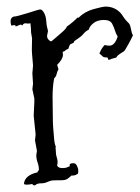

<svg xmlns="http://www.w3.org/2000/svg" viewBox="-20 -555 421 576"><path d="M124 -461.9 121.1 -447.3Q121.1 -436.5 132.8 -430.7Q135.7 -431.6 142.6 -438Q149.4 -444.3 164.1 -456.5Q178.7 -468.8 180.7 -475.6Q188.5 -480.5 199.2 -489.7Q210 -499 211.9 -502H215.8Q234.4 -520.5 261.2 -527.8Q288.1 -535.2 296.9 -535.2Q325.2 -535.2 343.8 -513.7Q347.7 -507.8 352.1 -501.5Q356.4 -495.1 364.3 -487.3Q370.1 -483.4 372.6 -469.2Q375 -455.1 378.9 -449.2Q377 -445.3 373.5 -438Q370.1 -430.7 365.7 -423.3Q361.3 -416 357.9 -409.7Q354.5 -403.3 352.1 -401.4Q349.6 -399.4 340.8 -394Q332 -388.7 329.1 -382.8Q328.1 -381.8 319.8 -379.9Q311.5 -377.9 309.6 -376H307.6Q304.7 -375 304.2 -377.9Q303.7 -380.9 301.8 -382.8H297.9Q290 -382.8 287.1 -386.7L278.3 -394.5Q284.2 -410.2 293.9 -419.9Q301.8 -418 308.6 -418Q324.2 -418 333 -445.3Q327.1 -455.1 324.7 -463.9Q322.3 -472.7 316.4 -483.9Q310.5 -495.1 291.5 -495.1Q272.5 -495.1 260.7 -485.8Q249 -476.6 246.1 -465.8Q237.3 -461.9 230.5 -453.6Q223.6 -445.3 212.9 -438.5Q202.1 -431.6 202.1 -430.2Q202.1 -428.7 201.7 -427.7Q201.2 -426.8 198.7 -425.8Q196.3 -424.8 190.4 -421.9Q188.5 -418.9 187.5 -415.5Q186.5 -412.1 184.6 -408.2Q179.7 -407.2 176.3 -403.8Q172.9 -400.4 168 -399.4L168.9 -390.6Q168.9 -377.9 151.4 -360.4L155.3 -347.7V-346.7Q151.4 -340.8 149.9 -333Q148.4 -325.2 142.6 -320.3Q137.7 -295.9 137.7 -263.7L138.7 -186.5Q138.7 -181.6 139.6 -171.4Q140.6 -161.1 142.1 -141.6Q143.6 -122.1 147.5 -115.2L146.5 -111.3Q147.5 -109.4 147.5 -100.1Q147.5 -90.8 150.9 -80.6Q154.3 -70.3 151.4 -58.6Q154.3 -50.8 167 -50.8Q179.7 -50.8 184.6 -54.7H185.5Q189.5 -54.7 189 -57.6Q188.5 -60.5 190.4 -63.5Q194.3 -65.4 200.7 -65.4Q207 -65.4 210.9 -57.6Q214.8 -49.8 214.8 -43.5Q214.8 -37.1 213.9 -34.2Q205.1 -27.3 194.3 -28.3Q191.4 -26.4 188 -22.9Q184.6 -19.5 178.7 -16.6Q172.9 -13.7 155.3 -14.2Q137.7 -14.6 130.4 -12.2Q123 -9.8 121.6 -8.8Q120.1 -7.8 114.7 -6.3Q109.4 -4.9 100.6 -4.9Q91.8 -4.9 85 1H83Q80.1 1 79.1 -0.5Q78.1 -2 76.2 -2.9Q66.4 -1 60.5 -1Q54.7 -1 51.8 -2.9Q53.7 -29.3 92.8 -38.1Q92.8 -43 96.7 -43.9V-45.9Q96.7 -56.6 92.8 -67.4Q88.9 -78.1 88.9 -89.8L90.8 -102.5L85 -133.8L86.9 -151.4L81.1 -208L83 -248Q83 -253.9 83 -259.8L77.1 -287.1L79.1 -303.7L77.1 -335L79.1 -358.4L76.2 -392.6Q75.2 -404.3 75.7 -416Q76.2 -427.7 76.2 -439.5L73.2 -458Q73.2 -469.7 71.3 -485.4Q65.4 -483.4 58.1 -484.9Q50.8 -486.3 46.9 -478.5Q43 -481.4 42 -481.4L27.3 -475.6Q26.4 -480.5 22 -479.5Q17.6 -478.5 14.6 -478.5H13.7Q11.7 -487.3 11.7 -490.2Q11.7 -505.9 27.3 -505.9L39.1 -508.8Q70.3 -517.6 84.5 -522.5Q98.6 -527.3 102.5 -526.4Q106.4 -525.4 110.4 -519.5Q114.3 -513.7 116.2 -506.8Q118.2 -500 118.7 -492.7Q119.1 -485.4 120.1 -478.5Z"/></svg>

Font: Mountains of Christmas
Style: Regular
Weight: 400
Designer: Crystal Kluge
Foundry: Font Diner, Inc DBA Tart Workshop
Version: Version 1.002